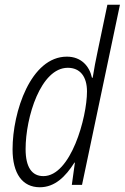

<svg xmlns="http://www.w3.org/2000/svg" viewBox="-20 -780 526 810"><path d="M148 10C211 10 256 -34 294 -94H296L283 0H326L486 -760H433L392 -564C384 -528 377 -489 371 -452H368C357 -502 322 -541 262 -541C110 -541 33 -309 33 -150C33 -47 75 10 148 10ZM163 -37C115 -37 88 -74 88 -151C88 -286 152 -494 266 -494C318 -494 347 -457 347 -394C347 -285 279 -37 163 -37Z"/></svg>

Font: Noto Sans Condensed Light
Style: Italic
Weight: 300
Width: 3
Italic angle: -12°
Designer: Monotype Design Team
Foundry: Monotype Imaging Inc.
Version: Version 2.013